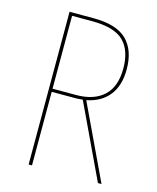

<svg xmlns="http://www.w3.org/2000/svg" viewBox="-105 -754 675 827"><g transform="rotate(15 233.0 -340.5)"><path d="M411 0 255 -330Q235 -328 224 -328H117V0H102V-681H208Q312 -681 358 -635.5Q404 -590 404 -505Q404 -431 368.5 -387.5Q333 -344 270 -332L427 0ZM389 -505Q389 -585 347.5 -626Q306 -667 206 -667H117V-342H222Q301 -342 345 -382.5Q389 -423 389 -505Z"/></g></svg>

Font: Fira Sans Compressed Hair
Style: Regular
Weight: 100
Width: 1
Designer: bBox Type GmbH & Carrois Corporate GbR & Edenspiekermann AG
Foundry: bBox Type GmbH & Carrois Corporate GbR & Edenspiekermann AG
Version: Version 4.301